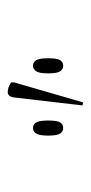

<svg xmlns="http://www.w3.org/2000/svg" viewBox="114 -960 240 509"><g transform="rotate(-90 234.5 -705.0)"><path d="M218 -605 210 -607 231 -787Q233 -805 245.5 -805Q258 -805 271 -796V-788ZM150 -658Q141 -658 135.5 -666Q130 -674 130 -698Q130 -721 135.5 -729.5Q141 -738 150 -738Q160 -738 165 -729.5Q170 -721 170 -698Q170 -674 165 -666Q160 -658 150 -658ZM315 -658Q306 -658 300.5 -666Q295 -674 295 -698Q295 -721 300.5 -729.5Q306 -738 315 -738Q325 -738 330 -729.5Q335 -721 335 -698Q335 -674 330 -666Q325 -658 315 -658Z"/></g></svg>

Font: Noto Serif Display ExtraCondensed Thin
Style: Regular
Weight: 100
Width: 2
Designer: Monotype Design Team
Foundry: Monotype Imaging Inc.
Version: Version 2.009